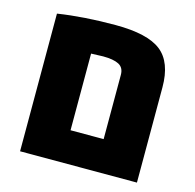

<svg xmlns="http://www.w3.org/2000/svg" viewBox="-96 -741 852 840"><g transform="rotate(15 329.5 -321.0)"><path d="M65.9 0V-623.5Q182.1 -641.6 327.1 -641.6Q472.2 -641.6 533.7 -593.3Q595.2 -544.9 595.2 -431.2V0ZM405.3 -146V-437Q405.3 -469.7 381.1 -482.4Q356.9 -495.1 309.6 -495.1L255.4 -493.2V-146Z"/></g></svg>

Font: Open Sans Hebrew Extra Bold
Style: Regular
Weight: 800
Foundry: Ascender Corporation, Yanek Iontef
Version: Version 2.001;PS 002.001;hotconv 1.0.70;makeotf.lib2.5.58329